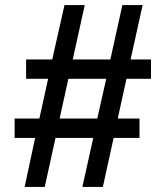

<svg xmlns="http://www.w3.org/2000/svg" viewBox="-20 -718 622 750"><path d="M76.2 12.2 117.2 -179.2H37.1V-254.9H133.8L168 -410.2H82V-485.8H184.1L231.9 -698.2H311L264.2 -485.8H411.1L458 -698.2H537.1L490.2 -485.8H569.8V-410.2H474.1L439.9 -254.9H524.9V-179.2H423.8L381.8 12.2H301.8L344.2 -179.2H196.8L154.8 12.2ZM212.9 -254.9H359.9L395 -410.2H247.1Z"/></svg>

Font: Archivo
Style: Italic
Weight: 400
Italic angle: -10°
Designer: Hector Gatti
Foundry: Omnibus-Type
Version: Version 2.001